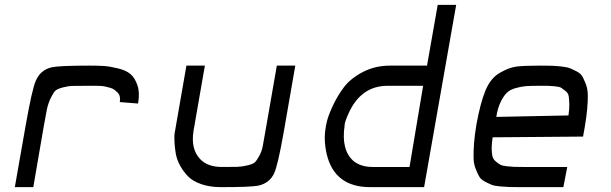

<svg xmlns="http://www.w3.org/2000/svg" viewBox="-20 -770 2512 790"><path d="M41 0 86 -256Q112 -403 127 -437Q146 -482 192 -493Q224 -500 347 -500Q384 -500 407 -498.5Q430 -497 464 -489Q498 -481 516.5 -465.5Q535 -450 545.5 -419Q556 -388 548 -344L473 -350Q475 -362 473 -372Q471 -382 464.5 -388.5Q458 -395 451 -400.5Q444 -406 432.5 -409Q421 -412 413 -414Q405 -416 392 -416.5Q379 -417 373 -417Q367 -417 355 -417Q343 -417 342 -417H340Q297 -417 278.5 -416.5Q260 -416 237.5 -410Q215 -404 207 -396Q199 -388 188.5 -366Q178 -344 173 -320Q168 -296 160 -250L117 0Z M889 0Q843 0 807.5 -12.5Q772 -25 752.5 -45.5Q733 -66 720 -90.5Q707 -115 703 -139.5Q699 -164 698 -184.5Q697 -205 698 -218L700 -230L747 -500H823L776 -230V-229Q765 -158 802 -117Q833 -83 893 -83Q936 -83 955.5 -83.5Q975 -84 998 -89.5Q1021 -95 1028.5 -102Q1036 -109 1046.5 -128Q1057 -147 1061 -168Q1065 -189 1072 -230L1119 -500H1195L1147 -224Q1123 -89 1108 -57Q1089 -16 1042 -6Q1011 0 889 0Z M1503 0Q1356 0 1324 -137Q1311 -195 1320 -244Q1320 -249 1325.5 -272Q1331 -295 1349.5 -335Q1368 -375 1395 -411Q1422 -447 1472.5 -473.5Q1523 -500 1585 -500H1737L1781 -750H1857L1725 0ZM1513 -83H1665L1721 -417H1575Q1465 -417 1414 -303Q1398 -267 1398 -256V-254Q1383 -153 1434 -108Q1464 -83 1513 -83Z M2122 0Q2093 0 2077 -0.5Q2061 -1 2037.5 -3Q2014 -5 2002 -10Q1990 -15 1974 -23.5Q1958 -32 1951 -45Q1944 -58 1936.5 -77Q1929 -96 1928.5 -121.5Q1928 -147 1930.5 -180.5Q1933 -214 1940 -256Q1956 -345 1977 -396.5Q1998 -448 2036 -470Q2074 -492 2104 -496Q2134 -500 2201 -500Q2231 -500 2248.5 -499.5Q2266 -499 2289.5 -496.5Q2313 -494 2325.5 -489Q2338 -484 2354 -475.5Q2370 -467 2377 -454Q2384 -441 2391 -422.5Q2398 -404 2398.5 -379Q2399 -354 2396 -321Q2393 -288 2386 -247L2379 -208L2007 -205Q2003 -179 2003 -160Q2003 -141 2006 -128Q2009 -115 2019 -106.5Q2029 -98 2037.5 -93Q2046 -88 2064 -86Q2082 -84 2094.5 -83.5Q2107 -83 2132 -83H2314L2298 0ZM2022 -289 2319 -295Q2323 -321 2322.5 -341Q2322 -361 2320 -374Q2318 -387 2307 -395.5Q2296 -404 2289.5 -408.5Q2283 -413 2262.5 -415Q2242 -417 2233 -417Q2224 -417 2197 -417Q2162 -417 2143.5 -415.5Q2125 -414 2101.5 -407.5Q2078 -401 2065 -388Q2052 -375 2040 -350.5Q2028 -326 2022 -289Z"/></svg>

Font: Hermit LightItalic
Style: Regular
Weight: 300
Italic angle: -10°
Designer: Pablo Caro
Version: Version 2.000;PS 002.000;hotconv 1.0.88;makeotf.lib2.5.64775